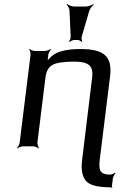

<svg xmlns="http://www.w3.org/2000/svg" viewBox="-20 -743 613 975"><path d="M487 64 539 -355C552 -461 503 -494 388 -494C308 -494 256 -478 232 -447C228 -442 221 -437 219 -433L223 -431C224 -435 222 -443 223 -448L225 -464C226 -473 234 -488 240 -493L238 -495C232 -490 216 -484 207 -484H157C148 -484 134 -490 130 -495L128 -493C132 -488 136 -473 135 -464L80 -20C79 -11 72 4 66 9L68 11C73 6 89 0 98 0H148C157 0 171 6 176 11L178 9C174 4 169 -11 170 -20L211 -350C215 -381 226 -402 246 -413C265 -424 301 -430 354 -430C377 -430 396 -428 410 -424C443 -414 453 -391 448 -350L397 69C391 117 397 152 416 175C434 197 475 208 538 208H543C545 208 547 211 548 212L551 209C550 208 548 206 548 204L553 164C554 155 562 141 567 137L565 134C559 139 545 144 536 144C487 141 480 123 487 64ZM395 -557 433 -687C437 -699 449 -714 456 -720L455 -723C447 -717 428 -710 416 -710H356C344 -710 327 -717 321 -723L318 -720C325 -714 333 -699 333 -687L339 -557C339 -549 335 -537 330 -533L334 -530C338 -535 350 -540 357 -540H373C380 -540 392 -535 394 -530L398 -533C395 -537 393 -549 395 -557Z"/></svg>

Font: Gamestation Storm Oblique 
Style: Italic
Weight: 400
Designer: Jonas Hecksher
Foundry: Jonas Hecksher, Playtypeª, e-types AS
Version: Version 1.003